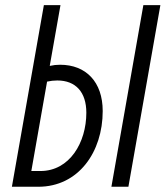

<svg xmlns="http://www.w3.org/2000/svg" viewBox="-20 -713 632 733"><path d="M25.4 0H126C279.8 0 372.1 -132.8 372.1 -289.1C372.1 -400.4 308.1 -465.8 209.5 -465.8C195.8 -465.8 183.1 -464.4 169.9 -461.4L210.9 -693.4H147.5ZM99.6 -60.1 159.7 -401.4C172.4 -404.3 185.5 -405.8 198.7 -405.8C269 -405.8 309.6 -361.3 309.6 -282.7C309.6 -168.5 245.6 -60.1 134.3 -60.1ZM405.3 0H470.2L592.3 -693.4H527.3Z"/></svg>

Font: Cascadia Mono NF Light
Style: Italic
Weight: 300
Italic angle: -10°
Monospace: yes
Designer: Aaron Bell
Foundry: Saja Typeworks
Version: Version 2404.023